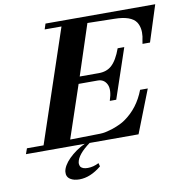

<svg xmlns="http://www.w3.org/2000/svg" viewBox="-113 -780 1031 1058"><g transform="rotate(-10 402.5 -251.0)"><path d="M825 -690 760 -487H718Q720 -501 722 -511Q724 -521 725 -527Q731 -575 711 -607Q683 -649 589 -650L439 -653L346 -370H453Q497 -370 525 -395Q556 -423 579 -487H616L522 -209H486Q506 -269 490.5 -300Q475 -331 440 -331H333L234 -37L402 -40Q416 -40 434.5 -44Q453 -48 475 -55Q521 -71 546 -89Q624 -143 661 -240H704L610 0H-20L-9 -31H84L295 -659H201L211 -690ZM339 -2Q264 52 258 97Q257 109 263 120Q274 134 303 134Q334 134 365 118L370 137Q308 188 247 188Q216 188 197 176Q174 162 177 133Q179 117 189.5 99Q200 81 218 63Q236 45 260 28Q284 11 313 -2Z"/></g></svg>

Font: DG Didot
Style: Bold Italic
Weight: 700
Designer: David Gatwood, Takis Katsoulidis, and George D. Matthiopoulos
Foundry: David Gatwood
Version: Version 1.0